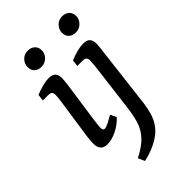

<svg xmlns="http://www.w3.org/2000/svg" viewBox="-238 -665 933 933"><g transform="rotate(-45 229.0 -198.0)"><path d="M103 7Q56 7 56 -44Q56 -62 58.5 -83.5Q61 -105 65 -129L88 -285Q91 -303 92.5 -317Q94 -331 94 -340Q94 -356 87.5 -361Q81 -366 70 -366H31L35 -400Q62 -411 86 -417Q110 -423 127 -423Q151 -423 162.5 -412Q174 -401 174 -377Q174 -368 172.5 -354.5Q171 -341 169 -326L141 -131Q139 -116 137 -99.5Q135 -83 135 -73Q135 -56 147 -56Q157 -56 172.5 -64Q188 -72 213 -86L228 -55Q201 -26 166.5 -9.5Q132 7 103 7ZM142 -486Q120 -486 106.5 -498.5Q93 -511 93 -533Q93 -555 109 -572Q125 -589 150 -589Q173 -589 186.5 -576Q200 -563 200 -542Q200 -520 183.5 -503Q167 -486 142 -486ZM174 193 159 159Q214 131 241.5 100.5Q269 70 280 33Q291 -4 297 -52L326 -285Q328 -302 329.5 -318.5Q331 -335 331 -343Q331 -355 324 -360.5Q317 -366 307 -366H268L272 -400Q327 -423 365 -423Q389 -423 400 -411.5Q411 -400 411 -377Q411 -368 409 -351.5Q407 -335 405 -318L368 -9Q363 27 355 52.5Q347 78 335 97Q323 116 308 130Q285 151 250 167.5Q215 184 174 193ZM378 -486Q356 -486 342.5 -498.5Q329 -511 329 -533Q329 -554 345 -571.5Q361 -589 386 -589Q409 -589 422.5 -576Q436 -563 436 -542Q436 -520 419.5 -503Q403 -486 378 -486Z"/></g></svg>

Font: Rasa
Style: Italic
Weight: 400
Italic angle: -7.10001°
Designer: Anna Giedrys (Yrsa+Rasa design), David Brezina (Yrsa art-direction, Rasa art-direction, design)
Foundry: Rosetta Type Foundry
Version: Version 2.004